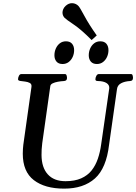

<svg xmlns="http://www.w3.org/2000/svg" viewBox="-20 -1150 841 1185"><path d="M376 14.2Q256.8 14.2 188.7 -38.3Q120.6 -90.8 120.6 -201.7Q120.6 -216.8 121.6 -231.4Q122.6 -246.1 124 -257.3L174.3 -614.3Q176.3 -631.3 164.1 -637.9Q151.9 -644.5 135.3 -646.5Q118.7 -648.4 105.2 -650.4Q91.8 -652.3 91.3 -660.2Q91.3 -670.9 96.7 -681.9Q102.1 -692.9 111.8 -692.9H380.9Q388.2 -692.9 390.9 -684.6Q393.6 -676.3 393.6 -668.9Q393.6 -650.9 375 -649.9Q356 -648.9 337.2 -645.5Q318.4 -642.1 305.2 -635.7Q292 -629.4 290.5 -618.7L240.7 -266.1Q238.3 -246.6 237.1 -227.8Q235.8 -209 236.3 -192.9Q236.8 -116.2 274.9 -74Q313 -31.7 384.3 -31.7Q441.4 -31.7 481 -49.3Q520.5 -66.9 545.2 -97.9Q569.8 -128.9 584 -170.4Q598.1 -211.9 604.5 -259.8L654.3 -605Q656.2 -625.5 637.5 -637.5Q618.7 -649.4 584 -649.9Q568.8 -649.9 568.8 -660.2Q568.8 -670.9 574.7 -681.9Q580.6 -692.9 589.8 -692.9H788.6Q796.4 -692.9 798.6 -684.3Q800.8 -675.8 800.8 -669.4Q800.8 -650.4 782.7 -649.9Q749 -647.9 727.1 -636Q705.1 -624 702.1 -600.6L653.3 -257.3Q636.2 -111.3 565.9 -48.6Q495.6 14.2 376 14.2ZM578.1 -754.9Q553.2 -754.9 540.5 -770Q527.8 -785.2 527.8 -808.6Q527.8 -831.1 536.6 -850.8Q545.4 -870.6 561.3 -882.8Q577.1 -895 599.1 -895Q624 -895 636.7 -879.9Q649.4 -864.7 649.4 -840.3Q649.4 -818.4 640.6 -798.8Q631.8 -779.3 615.7 -767.1Q599.6 -754.9 578.1 -754.9ZM366.2 -754.9Q341.3 -754.9 328.6 -770Q315.9 -785.2 315.9 -808.6Q315.9 -831.1 324.7 -850.8Q333.5 -870.6 349.4 -882.8Q365.2 -895 387.2 -895Q412.1 -895 424.8 -879.9Q437.5 -864.7 437.5 -840.3Q437.5 -818.4 428.7 -798.8Q419.9 -779.3 403.8 -767.1Q387.7 -754.9 366.2 -754.9ZM545.4 -902.8Q481 -967.8 435.1 -998.5Q389.2 -1029.3 378.9 -1039.6Q365.7 -1053.7 365.7 -1072.3Q365.7 -1082.5 370.4 -1093.5Q375 -1104.5 385.7 -1114.3Q403.8 -1130.4 424.3 -1130.4Q437 -1130.4 447.5 -1125.2Q458 -1120.1 464.4 -1112.8Q474.1 -1102.1 501.2 -1051.3Q528.3 -1000.5 577.1 -931.2Z"/></svg>

Font: Gelasio Medium
Style: Italic
Weight: 500
Italic angle: -8.5°
Designer: Eben Sorkin
Foundry: Eben Sorkin
Version: Version 1.008